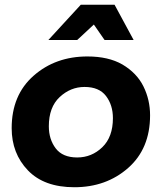

<svg xmlns="http://www.w3.org/2000/svg" viewBox="-20 -780 679 806"><path d="M541 -612H419L374 -677L304 -612H183L319 -760H461ZM292 6Q165 6 97 -65Q29 -136 29 -242Q29 -381 121 -462Q213 -543 347 -543Q435 -543 493.5 -509.5Q554.5 -473.5 582.2 -417.2Q610 -361 610 -296Q610 -156 518 -75Q426 6 292 6ZM304 -119Q365 -119 409.5 -162Q454 -205 454 -284Q454 -339 425 -377Q396 -415 335 -415Q276 -415 230.5 -372.5Q185 -330 185 -250Q185 -195 214 -157Q243 -119 304 -119Z"/></svg>

Font: Argentum Sans SemiBold
Style: Italic
Weight: 600
Italic angle: -11°
Designer: Julieta Ulanovsky (font), Cristiano Sobral (main changes and remaster)
Foundry: Julieta Ulanovsky (font), Cristiano Sobral (main changes and remaster)
Version: Version 2.007;June 15, 2022;FontCreator 14.0.0.2814 64-bit; 